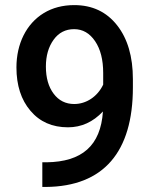

<svg xmlns="http://www.w3.org/2000/svg" viewBox="-20 -741 608 764"><path d="M389.6 -297.4C380.4 -160.6 305.7 -97.2 165.5 -95.2H148.4V2.9H162.6C392.6 1 508.8 -136.7 508.8 -393.1V-426.3C508.8 -515.6 487.8 -587.4 445.8 -640.6C403.8 -693.8 347.2 -720.7 275.4 -720.7C229.5 -720.7 189 -710 154.3 -689C84.5 -646.5 45.4 -566.4 45.4 -472.7C45.4 -401.4 64 -343.8 101.1 -300.3C138.2 -256.3 188 -234.4 250.5 -234.4C303.7 -234.4 350.1 -255.4 389.6 -297.4ZM275.4 -327.1C241.2 -327.1 213.9 -340.8 193.4 -368.2C172.9 -395.5 162.6 -431.6 162.6 -476.1C162.6 -519 172.9 -554.7 193.4 -583C213.4 -610.8 240.7 -625 274.9 -625C309.1 -625 336.9 -608.9 358.4 -577.1C379.9 -545.4 390.6 -502.9 390.6 -450.7V-404.3C367.7 -356 322.8 -327.1 275.4 -327.1Z"/></svg>

Font: Shabnam Medium
Style: Regular
Weight: 500
Foundry: DejaVu fonts team - Redesigned by Saber Rastikerdar - Based on Vazir font
Version: Version 5.0.1